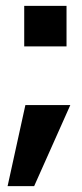

<svg xmlns="http://www.w3.org/2000/svg" viewBox="-20 -491 280 658"><path d="M67 -131H221L97 147H6ZM63 -471H208V-332H63Z"/></svg>

Font: Hanken Grotesk ExtraBold
Style: Regular
Weight: 800
Designer: Alfredo Marco Pradil
Foundry: Hanken Design Co.
Version: Version 3.014